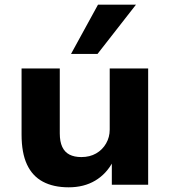

<svg xmlns="http://www.w3.org/2000/svg" viewBox="-20 -788 725 819"><path d="M273 11Q208 11 163 -13Q118 -37 95 -86.5Q72 -136 72 -214V-496H235V-219Q235 -184 245.5 -161.5Q256 -139 276.5 -128.5Q297 -118 327 -118Q363 -118 390 -133.5Q417 -149 432.5 -176Q448 -203 448 -235V-496H612V0H457V-99H462Q434 -46 386 -17.5Q338 11 273 11ZM283 -558 398 -768H560L396 -558Z"/></svg>

Font: Nunito Sans 10pt SemiExpanded ExtraBold
Style: Regular
Weight: 800
Width: 6
Designer: Vernon Adams
Foundry: Vernon Adams
Version: Version 3.101;gftools[0.9.27]